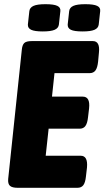

<svg xmlns="http://www.w3.org/2000/svg" viewBox="-20 -896 498 916"><path d="M65 0Q38 0 27.5 -9.5Q17 -19 19 -42L84 -658Q86 -681 95.5 -690.5Q105 -700 132 -700H423Q458 -700 452 -645L448 -602Q445 -573 435.5 -560Q426 -547 407 -547H240L228 -435H375Q411 -435 405 -379L400 -337Q397 -308 387.5 -295Q378 -282 360 -282H212L198 -153H365Q400 -153 395 -97L390 -54Q387 -25 377.5 -12.5Q368 0 349 0ZM374 -746Q334 -746 318 -754Q302 -762 303 -779L310 -843Q312 -860 330 -868Q348 -876 387 -876Q427 -876 443.5 -868Q460 -860 458 -843L451 -779Q449 -762 431 -754Q413 -746 374 -746ZM184 -746Q145 -746 128.5 -754Q112 -762 113 -779L120 -843Q122 -860 140 -868Q158 -876 197 -876Q237 -876 253.5 -868Q270 -860 268 -843L261 -779Q259 -762 241 -754Q223 -746 184 -746Z"/></svg>

Font: Asap Condensed Condensed ExtraBold
Style: Italic
Weight: 800
Width: 3
Italic angle: -6°
Designer: Pablo Cosgaya
Foundry: Omnibus-Type
Version: Version 3.001; ttfautohint (v1.8.4.7-5d5b)